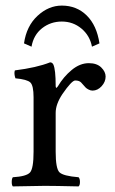

<svg xmlns="http://www.w3.org/2000/svg" viewBox="-20 -665 412 687"><path d="M309.1 -498Q301.3 -538.1 271.2 -563Q241.2 -587.9 201.2 -587.9Q161.1 -587.9 130.6 -564Q100.1 -540 92.8 -498L65.9 -509.8Q74.7 -571.8 114.3 -608.4Q153.8 -645 201.2 -645Q254.4 -645 290.3 -609.6Q326.2 -574.2 335.9 -509.8ZM179.2 -357.9Q179.2 -353 180.7 -351.1Q182.1 -349.1 187 -356Q207 -390.1 236.6 -414.6Q266.1 -439 297.9 -439Q326.7 -439 342.3 -423.6Q357.9 -408.2 357.9 -391.1Q357.9 -372.1 343.5 -356.4Q329.1 -340.8 311 -340.8Q304.2 -340.8 297.1 -344.5Q290 -348.1 286.6 -351.6Q283.2 -355 277.6 -361.6Q272 -368.2 270 -370.1Q263.2 -377 249 -377Q236.8 -377 203.1 -328.1Q179.2 -292 179.2 -261.2V-122.1Q179.2 -62 192.6 -48.6Q206.1 -35.2 261.2 -30.8Q266.1 -25.9 266.1 -13.9Q266.1 -2 261.2 2Q175.3 0 140.1 0Q110.4 0 25.9 2Q22 -2 22 -13.9Q22 -25.9 25.9 -30.8Q74.7 -33.7 87.4 -47.9Q100.1 -62 100.1 -122.1V-316.9Q100.1 -358.9 88.6 -369.9Q77.1 -380.9 35.2 -384.8Q29.3 -401.9 33.2 -413.1Q111.3 -422.9 159.2 -441.9Q167 -441.9 170.9 -434.1Q179.2 -416 179.2 -357.9Z"/></svg>

Font: Linux Libertine Capitals
Style: Small Caps
Weight: 400
Designer: Philipp H. Poll
Foundry: Philipp H. Poll
Version: Version 5.1.3